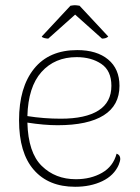

<svg xmlns="http://www.w3.org/2000/svg" viewBox="-20 -704 537 736"><path d="M441 -95Q441 -87 435 -72Q417 -31 372 -9.5Q327 12 268 12Q166 12 109.5 -53Q53 -118 53 -243Q53 -369 110.5 -440.5Q168 -512 276 -512Q351 -512 394.5 -476Q438 -440 438 -375Q438 -300 377.5 -262Q317 -224 201 -224Q149 -224 85 -234Q88 -119 140 -68Q192 -17 271 -17Q328 -17 371 -41.5Q414 -66 427 -115Q441 -110 441 -95ZM85 -259Q148 -249 213 -249Q308 -249 357.5 -280.5Q407 -312 407 -375Q407 -433 368.5 -459Q330 -485 274 -485Q190 -485 139 -428Q88 -371 85 -259ZM140 -564 250 -682Q262 -684 267 -684Q273 -684 285 -682L395 -564Q387 -556 371 -556L268 -648L165 -556Q159 -556 150.5 -558Q142 -560 140 -564Z"/></svg>

Font: Arima Madurai Thin
Style: Regular
Weight: 250
Designer: Joana Correia and Natanael Gama
Foundry: NDISCOVER
Version: Version 1.019; ttfautohint (v1.5) -l 7 -r 28 -G 50 -x 13 -D 